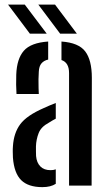

<svg xmlns="http://www.w3.org/2000/svg" viewBox="-20 -782 458 809"><path d="M49.5 -386Q47 -423 48.5 -468Q51 -534.5 80.5 -568.2Q110 -602 183 -607V-531Q165 -527 154.8 -515Q144.5 -503 143.5 -480Q142.5 -467.5 142.2 -448.2Q142 -429 142.5 -411.5Q143 -394 143.5 -386ZM271 0V-474Q271 -518.5 239 -529V-607Q311.5 -602 339.2 -565.2Q367 -528.5 367 -454L366 0ZM34.5 -117.5Q34 -129.5 33.8 -142Q33.5 -154.5 34.5 -166Q38 -222 65.5 -258.8Q93 -295.5 164 -326.5Q176 -332 188.8 -337.5Q201.5 -343 215 -348V-282Q208 -278.5 200.8 -274.2Q193.5 -270 185 -264.5Q153 -247.5 142.8 -221Q132.5 -194.5 131.5 -165.5Q131.5 -152 131.5 -143.2Q131.5 -134.5 132 -124.5Q134.5 -96.5 150 -80.8Q165.5 -65 193 -65Q205.5 -65 215 -68.5V-7.5Q193.5 6.5 158.5 6.5Q99 6.5 69.2 -23Q39.5 -52.5 34.5 -117.5ZM106 -640 14 -762.5H84.5L177 -640ZM233.5 -640 141.5 -762.5H212L304 -640Z"/></svg>

Font: Big Shoulders Stencil Text SemiBold
Style: Regular
Weight: 600
Designer: Patric King
Foundry: XO Type Co
Version: Version 1.000